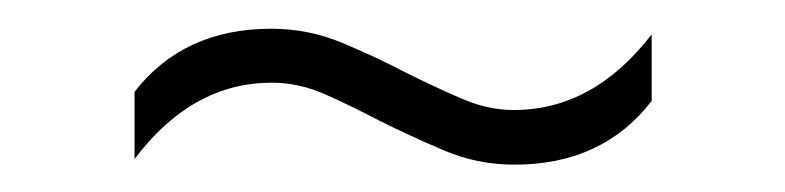

<svg xmlns="http://www.w3.org/2000/svg" viewBox="-20 -446 560 137"><path d="M347 -328.5Q320.5 -328.5 296.5 -338.8Q272.5 -349 250.5 -360Q230.5 -370.5 211.8 -378.8Q193 -387 174 -387Q117 -387 76 -332.5V-380.5Q111 -425.5 173.5 -425.5Q200 -425.5 224 -415.5Q248 -405.5 270 -394Q290 -384 309 -375.8Q328 -367.5 346.5 -367.5Q403.5 -367.5 445 -421.5V-374Q410 -328.5 347 -328.5Z"/></svg>

Font: Encode Sans Semi Condensed ExtraLight
Style: Regular
Weight: 200
Width: 4
Designer: Multiple Designers
Foundry: Impallari Type
Version: Version 3.000; ttfautohint (v1.8.3) -l 8 -r 50 -G 200 -x 14 